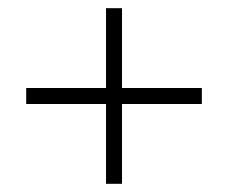

<svg xmlns="http://www.w3.org/2000/svg" viewBox="-20 -515 556 469"><path d="M239 -66V-261H44V-300H239V-495H278V-300H473V-261H278V-66Z"/></svg>

Font: Piazzolla SC ExtraLight
Style: Regular
Weight: 200
Designer: Juan Pablo del Peral
Foundry: Huerta Tipografica
Version: Version 1.330